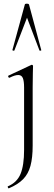

<svg xmlns="http://www.w3.org/2000/svg" viewBox="-20 -750 295 1052"><path d="M161 -388Q161 -381 160 -349.5Q159 -318 159 -271V48Q159 114 147 158.5Q135 203 106.5 232Q78 261 28 282Q26 283 23.5 277.5Q21 272 23 271Q73 250 92.5 203Q112 156 112 71V-270Q112 -306 105 -322.5Q98 -339 80 -339Q71 -339 59.5 -335.5Q48 -332 32 -324Q28 -323 25.5 -328.5Q23 -334 27 -336L151 -394Q153 -395 154 -395Q157 -395 159 -393Q161 -391 161 -388ZM206 -476Q208 -474 202.5 -472.5Q197 -471 196 -474L128 -653L59 -474Q58 -471 52.5 -472.5Q47 -474 48 -476L116 -725Q117 -730 127 -730Q137 -730 139 -725Z"/></svg>

Font: Cormorant Garamond Light
Style: Regular
Weight: 300
Designer: Christian Thalmann (Catharsis Fonts)
Foundry: Catharsis Fonts
Version: Version 4.001